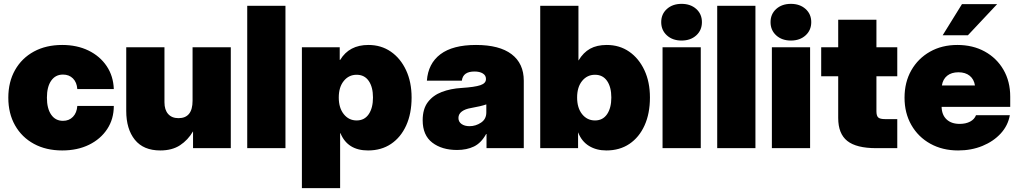

<svg xmlns="http://www.w3.org/2000/svg" viewBox="-20 -757 5202 981"><path d="M297.9 11.7Q215.3 11.7 153.3 -22Q91.3 -55.7 56.9 -116.5Q22.5 -177.2 22.5 -257.8Q22.5 -338.4 56.9 -399.2Q91.3 -460 153.3 -493.7Q215.3 -527.3 297.9 -527.3Q373.5 -527.3 432.1 -498.8Q490.7 -470.2 524.9 -419.4Q559.1 -368.7 561.5 -301.8H375Q372.6 -336.4 352.8 -356.2Q333 -376 301.8 -376Q263.2 -376 241.5 -344.7Q219.7 -313.5 219.7 -257.8Q219.7 -202.6 241.5 -171.1Q263.2 -139.6 301.8 -139.6Q333 -139.6 352.8 -160.2Q372.6 -180.7 375 -215.8H561.5Q561.5 -148.9 527.8 -97.7Q494.1 -46.4 434.8 -17.3Q375.5 11.7 297.9 11.7Z M798.8 11.7Q712.9 11.7 668.9 -43Q625 -97.7 625 -190.4V-515.6H820.3V-234.4Q820.3 -195.8 839.1 -174.6Q857.9 -153.3 892.1 -153.3Q963.9 -153.3 963.9 -242.2V-515.6H1159.2V0H966.3V-85.9Q940.4 -41.5 899.9 -14.9Q859.4 11.7 798.8 11.7Z M1438.5 -727.5V0H1243.2V-727.5Z M1522.5 204.1V-515.6H1715.8V-451.2H1718.3Q1764.2 -527.3 1862.3 -527.3Q1927.2 -527.3 1976.8 -493.2Q2026.4 -459 2054.7 -398.4Q2083 -337.9 2083 -258.8Q2083 -176.8 2055.4 -116Q2027.8 -55.2 1978 -21.7Q1928.2 11.7 1860.4 11.7Q1755.9 11.7 1719.7 -76.2H1717.8V204.1ZM1802.2 -141.6Q1842.3 -141.6 1864 -173.6Q1885.7 -205.6 1885.7 -258.8Q1885.7 -312 1864 -343.5Q1842.3 -375 1802.2 -375Q1762.2 -375 1736.6 -343.5Q1710.9 -312 1710.9 -258.8Q1710.9 -205.6 1736.6 -173.6Q1762.2 -141.6 1802.2 -141.6Z M2315.4 9.3Q2237.8 9.3 2188.7 -28.3Q2139.6 -65.9 2139.6 -142.6Q2139.6 -200.2 2166 -235.1Q2192.4 -270 2237.3 -287.1Q2282.2 -304.2 2337.9 -307.6Q2406.2 -312 2434.6 -321.8Q2462.9 -331.5 2462.9 -352.5V-354.5Q2462.9 -371.6 2447 -381.6Q2431.2 -391.6 2404.3 -391.6Q2345.2 -391.6 2339.8 -344.7H2161.1Q2167.5 -432.6 2230.5 -480Q2293.5 -527.3 2412.1 -527.3Q2531.7 -527.3 2594 -480Q2656.2 -432.6 2656.2 -344.7V0H2465.8V-72.3H2463.9Q2438.5 -26.4 2401.6 -8.5Q2364.7 9.3 2315.4 9.3ZM2378.9 -112.3Q2410.6 -112.3 2437.7 -130.4Q2464.8 -148.4 2464.8 -182.6V-223.6Q2437 -213.9 2386.7 -205.1Q2356.9 -200.2 2339.6 -187.3Q2322.3 -174.3 2322.3 -154.3Q2322.3 -134.8 2338.1 -123.5Q2354 -112.3 2378.9 -112.3Z M3078.1 11.7Q3026.9 11.7 2989.3 -11.5Q2951.7 -34.7 2934.1 -80.1H2933.6V0H2740.2V-727.5H2935.5V-448.2H2936Q2960.4 -488.8 2995.1 -508.1Q3029.8 -527.3 3080.1 -527.3Q3145 -527.3 3194.6 -493.2Q3244.1 -459 3272.5 -398.4Q3300.8 -337.9 3300.8 -258.8Q3300.8 -176.8 3273.2 -116Q3245.6 -55.2 3195.8 -21.7Q3146 11.7 3078.1 11.7ZM3020 -141.6Q3060.1 -141.6 3081.8 -173.6Q3103.5 -205.6 3103.5 -258.8Q3103.5 -312 3081.8 -343.5Q3060.1 -375 3020 -375Q2980 -375 2954.3 -343.5Q2928.7 -312 2928.7 -258.8Q2928.7 -205.6 2954.3 -173.6Q2980 -141.6 3020 -141.6Z M3365.2 0V-515.6H3560.5V0ZM3462.4 -549.8Q3416.5 -549.8 3387.5 -576.2Q3358.4 -602.5 3358.4 -644Q3358.4 -685.1 3387.5 -711.2Q3416.5 -737.3 3462.4 -737.3Q3508.3 -737.3 3537.4 -711.2Q3566.4 -685.1 3566.4 -644Q3566.4 -602.5 3537.4 -576.2Q3508.3 -549.8 3462.4 -549.8Z M3839.8 -727.5V0H3644.5V-727.5Z M3923.8 0V-515.6H4119.1V0ZM4021 -549.8Q3975.1 -549.8 3946 -576.2Q3917 -602.5 3917 -644Q3917 -685.1 3946 -711.2Q3975.1 -737.3 4021 -737.3Q4066.9 -737.3 4095.9 -711.2Q4125 -685.1 4125 -644Q4125 -602.5 4095.9 -576.2Q4066.9 -549.8 4021 -549.8Z M4564.5 -515.6V-367.2H4458V-188.5Q4458 -165.5 4467 -157Q4476.1 -148.4 4502.9 -148.4H4564.5V0H4457Q4355.5 0 4309.1 -36.9Q4262.7 -73.7 4262.7 -154.3V-367.2H4175.8V-515.6H4262.7V-656.2H4458V-515.6Z M4875.5 11.7Q4795.4 11.7 4733.4 -22.7Q4671.4 -57.1 4636.5 -118.2Q4601.6 -179.2 4601.6 -257.8Q4601.6 -336.9 4636.2 -397.7Q4670.9 -458.5 4731.7 -492.9Q4792.5 -527.3 4871.6 -527.3Q4950.7 -527.3 5011.7 -493.7Q5072.8 -460 5107.2 -400.4Q5141.6 -340.8 5141.6 -263.2V-210.9H4791Q4792 -169.9 4816.4 -147Q4840.8 -124 4883.3 -124Q4914.6 -124 4936.8 -135.7Q4959 -147.5 4966.8 -168.5H5139.6Q5130.4 -115.7 5093.3 -75.2Q5056.2 -34.7 4999.8 -11.5Q4943.4 11.7 4875.5 11.7ZM4792.5 -320.3H4961.4Q4956.5 -352.1 4934.6 -369.9Q4912.6 -387.7 4877 -387.7Q4841.3 -387.7 4819.3 -369.9Q4797.4 -352.1 4792.5 -320.3ZM4796.4 -576.7 4895 -735.8H5074.7L4925.3 -576.7Z"/></svg>

Font: Inter Display Black
Style: Regular
Weight: 900
Designer: Rasmus Andersson
Foundry: rsms
Version: Version 4.000;git-a52131595